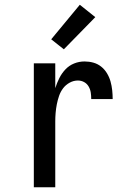

<svg xmlns="http://www.w3.org/2000/svg" viewBox="-20 -786 540 806"><path d="M122 0V-520H212V-416Q219 -438 229 -458Q239 -478 254.5 -494.5Q270 -511 291 -519.5Q312 -528 335 -528Q354 -528 372 -523Q390 -518 404.5 -506.5Q419 -495 429 -478.5Q439 -462 444 -444Q449 -426 451 -407.5Q453 -389 453 -370H363Q363 -384 361 -397.5Q359 -411 352 -423Q345 -435 333 -441.5Q321 -448 307 -448Q289 -448 272.5 -439Q256 -430 245 -415.5Q234 -401 228 -383.5Q222 -366 218.5 -348Q215 -330 213.5 -312Q212 -294 212 -276V0ZM248 -579 195 -621 315 -766 380 -714Z"/></svg>

Font: Iosevka Term Medium
Style: Regular
Weight: 500
Monospace: yes
Designer: Belleve Invis
Foundry: Belleve Invis
Version: Version 26.3.1